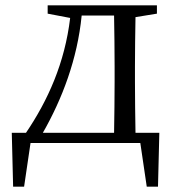

<svg xmlns="http://www.w3.org/2000/svg" viewBox="-20 -534 654 717"><path d="M140 -38C212 -164 269 -313 285 -476H406C407 -421 408 -341 408 -286V-228C408 -174 407 -94 406 -38ZM486 -38C485 -94 484 -174 484 -228V-286C484 -339 485 -415 486 -470L566 -483V-514H158V-483L242 -467C222 -299 159 -159 77 -38H24L29 163H70L94 0H504L528 163H570L575 -38Z"/></svg>

Font: Shippori Mincho
Style: Regular
Weight: 400
Designer: Bonji Tadano  Ryoko NISHIZUKA  (kana & ideographs); Frank Grießhammer (Latin, Greek & Cyrillic); Wenlong ZHANG  (bopomof
Foundry: Adobe Systems Incorporated
Version: Version 1.003;PS 1.001;hotconv 16.6.54;makeotf.lib2.5.65590